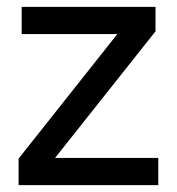

<svg xmlns="http://www.w3.org/2000/svg" viewBox="-20 -538 514 558"><path d="M440 0V-79H140L432 -447V-518H43V-439H321L34 -77V0Z"/></svg>

Font: IBM Plex Arabic Text
Style: Regular
Weight: 450
Designer: Mike Abbink, Paul van der Laan, Pieter van Rosmalen, Wael Morcos, Khajak Apelian
Foundry: Bold Monday
Version: Version 1.0